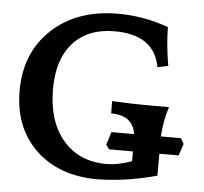

<svg xmlns="http://www.w3.org/2000/svg" viewBox="-51 -757 871 821"><g transform="rotate(5 384.0 -346.5)"><path d="M396.5 9.8Q231 9.8 131.6 -85.4Q32.2 -180.7 32.2 -338.9Q32.2 -502.4 140.1 -602.8Q248 -703.1 423.8 -703.1Q533.2 -703.1 640.1 -664.6Q641.1 -585.9 656.2 -499.5L610.4 -490.2Q586.4 -627 414.6 -627Q300.8 -627 237.3 -556.6Q173.8 -486.3 173.8 -358.9Q173.8 -219.7 242.7 -139.2Q311.5 -58.6 429.2 -58.6Q478 -58.6 537.6 -80.1V-180.7Q532.7 -275.9 430.7 -275.9L430.2 -328.6Q521.5 -324.2 573.7 -324.2H674.8Q650.9 -250 650.9 -176.3V-27.8Q518.1 8.3 396.5 9.8ZM733.9 -122.1H435.1L421.4 -140.6L439 -196.3H736.8L750.5 -172.9Z"/></g></svg>

Font: Kelvinch
Style: Bold
Weight: 700
Designer: Paul James Miller
Foundry: High-Logic / Made with FontCreator
Version: Version 3.501;March 28, 2021;FontCreator 13.0.0.2683 64-bit